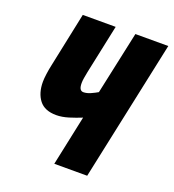

<svg xmlns="http://www.w3.org/2000/svg" viewBox="-131 -815 828 916"><g transform="rotate(20 283.5 -357.0)"><path d="M248 0 301.8 -253.9Q272 -241.7 238.8 -231.4Q205.6 -221.2 176.8 -221.2Q117.7 -221.2 90.3 -256.6Q63 -292 63 -349.1Q63 -364.7 66.4 -389.9Q69.8 -415 75.2 -439L132.8 -713.9H299.8L247.1 -464.8Q243.7 -446.8 241.2 -432.6Q238.8 -418.5 238.8 -407.2Q238.8 -386.2 244.6 -377.2Q250.5 -368.2 261.2 -368.2Q278.3 -368.2 297.9 -377Q317.4 -385.7 331.1 -394L399.9 -713.9H566.9L415 0Z"/></g></svg>

Font: Open Sans Condensed ExtraBold
Style: Italic
Weight: 800
Width: 3
Italic angle: -12°
Designer: Monotype Design Team
Foundry: Monotype Imaging Inc.
Version: Version 3.003; ttfautohint (v1.8.4)